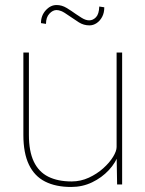

<svg xmlns="http://www.w3.org/2000/svg" viewBox="-20 -734 578 764"><path d="M73 -197V-525H95V-197Q95 -132 114.5 -91Q134 -50 172 -31Q210 -12 265 -12Q301 -12 333.5 -27Q366 -42 391 -64.5Q416 -87 430 -110Q444 -133 444 -149V-525H466V0H446L444 -121L453 -123Q441 -87 413 -57Q385 -27 346.5 -8.5Q308 10 263 10Q202 10 159.5 -11.5Q117 -33 95 -79Q73 -125 73 -197ZM258 -669Q234 -686 223.5 -690Q213 -694 205 -694Q190 -694 176.5 -679.5Q163 -665 163 -639L143 -642Q143 -672 162 -693Q181 -714 205 -714Q226 -714 245 -702.5Q264 -691 282 -678Q289 -673 305 -663Q321 -653 335 -653Q350 -653 362 -665.5Q374 -678 375 -708L395 -705Q395 -683 386.5 -667Q378 -651 364.5 -642Q351 -633 336 -633Q313 -633 294 -645Q275 -657 258 -669Z"/></svg>

Font: Mach Thin
Style: Regular
Weight: 250
Version: Version 1.002